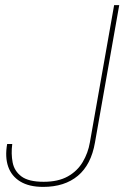

<svg xmlns="http://www.w3.org/2000/svg" viewBox="-20 -720 487 752"><path d="M149 12Q94 12 59.5 -9Q25 -30 12 -67.5Q-1 -105 8 -156H28Q23 -118 29.5 -84Q36 -50 64 -29Q92 -8 151 -8Q208 -8 245.5 -29Q283 -50 304 -85.5Q325 -121 332 -162L427 -700H447L352 -162Q337 -75 285 -31.5Q233 12 149 12Z"/></svg>

Font: DM Sans 24pt Thin
Style: Italic
Weight: 250
Italic angle: -10°
Designer: Colophon Foundry, Jonny Pinhorn
Foundry: Colophon Foundry
Version: Version 4.004;gftools[0.9.30]